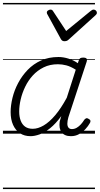

<svg xmlns="http://www.w3.org/2000/svg" viewBox="-20 -905 676 1300"><path d="M187 17Q145 17 115 -3Q85 -23 68.5 -59.5Q52 -96 52 -146Q52 -191 64.5 -242.5Q77 -294 103 -343Q129 -392 167.5 -432Q206 -472 258 -495.5Q310 -519 376 -519Q409 -519 444 -508Q479 -497 507 -477L513 -495Q517 -507 523.5 -511Q530 -515 543 -515Q562 -515 566.5 -507.5Q571 -500 567 -488L443 -111Q436 -86 436 -68Q436 -50 444 -40.5Q452 -31 467 -31Q484 -31 499.5 -40Q515 -49 528 -63.5Q541 -78 550 -93Q555 -100 562.5 -103.5Q570 -107 580 -100Q592 -94 592.5 -86Q593 -78 588 -71Q577 -51 558.5 -31Q540 -11 515.5 3Q491 17 460 17Q438 17 422 10Q406 3 396.5 -10Q387 -23 384 -41Q381 -59 384 -81Q387 -91 389.5 -100.5Q392 -110 395 -119Q357 -67 319.5 -37Q282 -7 248 5Q214 17 187 17ZM110 -150Q110 -115 120 -88.5Q130 -62 150 -47.5Q170 -33 202 -33Q237 -33 275.5 -55.5Q314 -78 353.5 -124.5Q393 -171 432 -243L493 -433Q458 -455 429 -462.5Q400 -470 372 -470Q318 -470 275.5 -449Q233 -428 202 -394Q171 -360 150.5 -317.5Q130 -275 120 -231.5Q110 -188 110 -150ZM614 -840Q623 -840 629.5 -833.5Q636 -827 636 -819Q636 -813 633.5 -809.5Q631 -806 627 -802L447 -639Q439 -631 432 -628.5Q425 -626 416 -626Q409 -626 403 -629Q397 -632 392 -641L303 -804Q300 -808 298.5 -812Q297 -816 297 -820Q297 -829 306 -834.5Q315 -840 321 -840Q328 -840 332 -837.5Q336 -835 339 -830L428 -695L593 -830Q600 -835 604 -837.5Q608 -840 614 -840ZM0 365H623V375H0ZM0 -20H623V0H0ZM0 -505H623V-500H0ZM0 -885H623V-875H0Z"/></svg>

Font: Playwrite DK Loopet Guides
Style: Regular
Weight: 400
Designer: Veronika Burian, José Scaglione
Foundry: TypeTogether
Version: Version 1.003